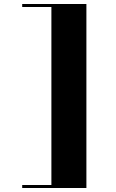

<svg xmlns="http://www.w3.org/2000/svg" viewBox="-20 -820 580 960"><path d="M91 -800H412V120H91V105H237V-785H91Z"/></svg>

Font: Kalnia SemiExpanded
Style: Regular
Weight: 400
Width: 6
Designer: Frida Medrano
Foundry: Frida Medrano
Version: Version 1.105